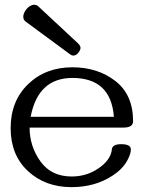

<svg xmlns="http://www.w3.org/2000/svg" viewBox="-20 -769 600 801"><path d="M285.6 -537.1Q279.3 -537.1 272.9 -542L87.4 -678.7Q77.1 -686 77.1 -699.2Q77.1 -712.9 88.9 -729Q104.5 -749 123 -749Q132.8 -749 140.1 -742.2L305.7 -587.9Q315.9 -577.6 315.9 -569.3Q315.9 -560.5 307.1 -549.3Q297.4 -537.1 285.6 -537.1ZM278.3 11.7Q168.5 11.7 96.4 -55.4Q24.4 -122.6 24.4 -234.4Q24.4 -347.7 97.4 -418Q170.4 -488.3 282.2 -488.3Q387.2 -488.3 461.2 -431.2Q535.2 -374 535.2 -263.2Q535.2 -236.8 495.6 -236.8H103.5Q103.5 -158.7 148.7 -95.7Q193.8 -32.7 278.8 -32.7Q340.8 -32.7 389.6 -65.9Q442.4 -101.1 446.8 -146.5Q449.2 -167.5 485.8 -167.5Q525.9 -167.5 525.9 -145.5Q525.9 -129.9 515.1 -107.4Q495.6 -66.4 450.7 -37.1Q377.4 11.7 278.3 11.7ZM455.1 -281.7Q442.9 -443.8 282.2 -443.8Q138.7 -443.8 107.9 -281.7Z"/></svg>

Font: Gayathri
Style: Regular
Weight: 400
Designer: Binoy Dominic <binoy.domenic@gmail.com>
Foundry: SMC
Version: Version 1.000